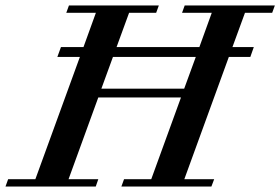

<svg xmlns="http://www.w3.org/2000/svg" viewBox="-65 -683 1026 703"><path d="M-44.9 0 -35.2 -26.9H64.5L227.5 -474.6H145L158.2 -510.7H240.7L286.1 -636.2H177.7L187.5 -663.1H516.6L506.8 -636.2H407.7L361.8 -510.7H665L710.4 -636.2H601.6L611.3 -663.1H941.4L931.6 -636.2H832L786.1 -510.7H864.3L851.6 -474.6H772.9L609.9 -26.9H719.2L709 0H379.4L389.2 -26.9H488.8L597.7 -326.2H294.9L186 -26.9H294.9L285.6 0ZM306.2 -358.4H609.4L651.9 -474.6H348.6Z"/></svg>

Font: Elstob 14pt SemiBold
Style: Italic
Weight: 600
Italic angle: -20°
Designer: Peter S. Baker
Version: Version 1.015